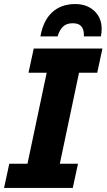

<svg xmlns="http://www.w3.org/2000/svg" viewBox="-30 -930 527 950"><path d="M-10 0 16 -120H106L201 -570H111L137 -690H477L451 -570H361L266 -120H356L330 0ZM473 -787Q473 -767 469 -750H385V-759Q385 -785 372 -800Q359 -815 330 -815Q299 -815 281.5 -798Q264 -781 255 -750H170Q184 -829 228.5 -869.5Q273 -910 342 -910Q400 -910 436.5 -876Q473 -842 473 -787Z"/></svg>

Font: Radio Canada
Style: Bold Italic
Weight: 700
Italic angle: -12°
Designer: Charles Daoud, Etienne Aubert Bonn, Alexandre Saumier Demers, Jacques Le Bailly
Foundry: Radio-Canada
Version: Version 2.104; ttfautohint (v1.8.4.7-5d5b);gftools[0.9.28.de